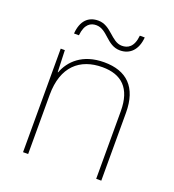

<svg xmlns="http://www.w3.org/2000/svg" viewBox="-131 -818 835 920"><g transform="rotate(20 286.5 -358.0)"><path d="M125 -618H150C156 -678 185 -692 212 -692C270 -692 291 -617 359 -617C409 -617 445 -651 450 -716H425C419 -655 389 -641 360 -641C306 -641 280 -716 214 -716C163 -716 130 -684 125 -618ZM309 -538C197 -538 140 -478 117 -417H115L111 -528H90V0H116V-302C116 -446 194 -513 309 -513C406 -513 463 -462 463 -345V0H489V-346C489 -477 423 -538 309 -538Z"/></g></svg>

Font: Noto Sans Canadian Aboriginal Thin
Style: Regular
Weight: 100
Designer: Monotype Design Team, Typotheque's Kevin King
Foundry: Monotype Imaging Inc.
Version: Version 2.004